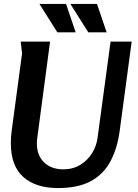

<svg xmlns="http://www.w3.org/2000/svg" viewBox="-20 -943 699 974"><path d="M234 -732 169 -243Q168 -236 167.5 -229.5Q167 -223 167 -216Q167 -155 203.5 -119.5Q240 -84 301 -84Q350 -84 387 -106.5Q424 -129 447 -166Q470 -203 475 -245L541 -732H648L587 -278Q575 -190 540.5 -125Q506 -60 441.5 -24.5Q377 11 274 11Q162 11 98.5 -45Q35 -101 35 -216Q35 -232 36 -247Q37 -262 39 -278L92 -672L85 -732ZM472 -923 521 -779H428L337 -923ZM315 -923 364 -779H271L180 -923Z"/></svg>

Font: Rosario
Style: Bold Italic
Weight: 700
Italic angle: -8.05°
Designer: Hector Gatti
Foundry: Omnibus Type
Version: Version 1.101; ttfautohint (v1.8.1.43-b0c9)